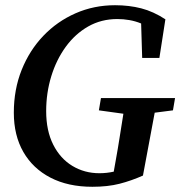

<svg xmlns="http://www.w3.org/2000/svg" viewBox="-20 -700 698 736"><path d="M33 -268Q33 -357 63 -432Q93 -507 146 -562.5Q199 -618 269.5 -649Q340 -680 421 -680Q475 -680 521.5 -668Q568 -656 614 -626L591 -478H525L521 -610Q499 -619 476 -623Q453 -627 430 -627Q368 -627 318 -598.5Q268 -570 232 -520.5Q196 -471 176.5 -407.5Q157 -344 157 -274Q157 -199 184 -145.5Q211 -92 257.5 -64Q304 -36 361 -36Q389 -36 416 -42L424 -87Q432 -131 439 -176Q446 -221 453 -264L359 -277L367 -324H651L643 -277L573 -268L528 -27Q483 -7 438 4.5Q393 16 334 16Q241 16 173.5 -19Q106 -54 69.5 -117.5Q33 -181 33 -268Z"/></svg>

Font: Source Serif 4 Semibold
Style: Italic
Weight: 600
Italic angle: -12°
Designer: Frank Grießhammer
Foundry: Adobe
Version: Version 4.005;hotconv 1.1.0;makeotfexe 2.6.0